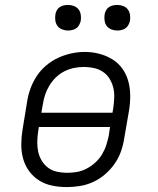

<svg xmlns="http://www.w3.org/2000/svg" viewBox="-20 -752 640 780"><path d="M251 8Q221 8 191.5 2Q162 -4 138 -19.5Q114 -35 97.5 -58Q81 -81 73.5 -109Q66 -137 66.5 -167.5Q67 -198 72 -228L90 -338Q94 -365 103.5 -391.5Q113 -418 129 -442.5Q145 -467 167.5 -486Q190 -505 216 -517Q242 -529 269.5 -535Q297 -541 324 -541Q355 -541 383.5 -533.5Q412 -526 436.5 -511Q461 -496 477.5 -472.5Q494 -449 501.5 -421Q509 -393 509 -362.5Q509 -332 504 -302L485 -192Q481 -165 472 -138.5Q463 -112 446.5 -88Q430 -64 407.5 -44.5Q385 -25 359 -13Q333 -1 305.5 3.5Q278 8 251 8ZM148 -294H437L440 -312Q443 -333 444 -354Q445 -375 440.5 -394.5Q436 -414 425.5 -431.5Q415 -449 398.5 -460Q382 -471 362 -475.5Q342 -480 321 -480Q301 -480 281 -476Q261 -472 242 -462.5Q223 -453 207.5 -438Q192 -423 181 -405Q170 -387 163.5 -367.5Q157 -348 154 -328ZM252 -50Q273 -50 293 -53.5Q313 -57 332 -67Q351 -77 367 -91.5Q383 -106 394 -124Q405 -142 411.5 -162Q418 -182 422 -202L427 -236H138L135 -218Q132 -198 131.5 -177Q131 -156 135 -136.5Q139 -117 149.5 -99.5Q160 -82 175.5 -70.5Q191 -59 211 -54.5Q231 -50 252 -50ZM456 -628Q444 -628 432.5 -632.5Q421 -637 414 -646Q407 -655 405 -667.5Q403 -680 405 -693Q406 -701 410.5 -709.5Q415 -718 422.5 -723Q430 -728 439 -730Q448 -732 456 -732Q469 -732 480.5 -727.5Q492 -723 499 -714Q506 -705 508 -692.5Q510 -680 508 -667Q506 -659 501.5 -650.5Q497 -642 489.5 -637Q482 -632 473.5 -630Q465 -628 456 -628ZM256 -628Q244 -628 232.5 -632.5Q221 -637 214 -646Q207 -655 205 -667.5Q203 -680 205 -693Q206 -701 210.5 -709.5Q215 -718 222.5 -723Q230 -728 239 -730Q248 -732 256 -732Q269 -732 280.5 -727.5Q292 -723 299 -714Q306 -705 308 -692.5Q310 -680 308 -667Q306 -659 301.5 -650.5Q297 -642 289.5 -637Q282 -632 273.5 -630Q265 -628 256 -628Z"/></svg>

Font: Iosevka Curly Slab LtExObl
Style: Regular
Weight: 300
Width: 7
Italic angle: -9°
Monospace: yes
Designer: Belleve Invis
Foundry: Belleve Invis
Version: Version 11.1.0; ttfautohint (v1.8.3)